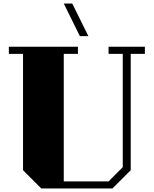

<svg xmlns="http://www.w3.org/2000/svg" viewBox="-20 -1064 868 1084"><path d="M798 -760H718V-103L615 0H213L110 -103V-760H30V-800H420V-760H340V-40H593L673 -120V-760H593V-800H798ZM479 -860 388 -1044H340L431 -860Z"/></svg>

Font: Kumar One
Style: Regular
Weight: 400
Designer: Parimal Parmar
Foundry: Indian Type Foundry
Version: Version 1.001;PS 1.001;hotconv 1.0.88;makeotf.lib2.5.647800